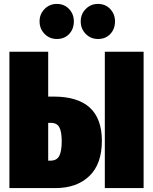

<svg xmlns="http://www.w3.org/2000/svg" viewBox="-20 -960 781 980"><path d="M500 -241Q500 -123 436 -61.5Q372 0 263 0H28V-696H226V-467H254Q500 -467 500 -241ZM515 -696H713V0H515ZM295 -239Q295 -287 283 -310Q271 -333 239 -333H226V-140H237Q270 -140 282.5 -164Q295 -188 295 -239ZM357 -851Q357 -812 333 -786.5Q309 -761 270 -761Q233 -761 207.5 -787Q182 -813 182 -851Q182 -888 207.5 -914Q233 -940 270 -940Q308 -940 332.5 -914Q357 -888 357 -851ZM567 -851Q567 -812 543 -786.5Q519 -761 480 -761Q443 -761 417.5 -787Q392 -813 392 -851Q392 -888 417.5 -914Q443 -940 480 -940Q518 -940 542.5 -914Q567 -888 567 -851Z"/></svg>

Font: Fira Sans Extra Condensed Black
Style: Regular
Weight: 900
Width: 1
Designer: Carrois Corporate & Edenspiekermann AG
Foundry: Carrois Corporate GbR & Edenspiekermann AG
Version: Version 4.203